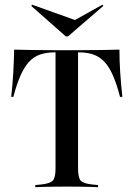

<svg xmlns="http://www.w3.org/2000/svg" viewBox="-20 -777 555 797"><path d="M250.8 -2.4Q225 -2.4 201.6 -2Q178.2 -1.6 158.9 -1.2Q139.5 -0.8 126.6 0V-8.9L151.6 -11.3Q188.7 -15.3 199.6 -27.8Q210.5 -40.3 210.5 -78.2V-201.6H304V-78.2Q304 -40.3 314.5 -27.8Q325 -15.3 362.1 -11.3L387.1 -8.9V0Q374.2 -0.8 355.2 -1.2Q336.3 -1.6 312.5 -2Q288.7 -2.4 263.7 -2.4H257.3ZM208.1 -559.7Q171.8 -559.7 145.6 -550.4Q119.4 -541.1 100 -519.8Q80.6 -498.4 64.9 -462.9Q49.2 -427.4 35.5 -375H26.6Q32.3 -426.6 35.1 -475.4Q37.9 -524.2 38.7 -571Q70.2 -570.2 115.3 -569.4Q160.5 -568.5 226.6 -568.5H287.1Q354 -568.5 399.6 -569.4Q445.2 -570.2 475.8 -571Q475.8 -524.2 479 -475.4Q482.3 -426.6 487.9 -375H478.2Q464.5 -427.4 449.2 -462.9Q433.9 -498.4 414.1 -519.8Q394.4 -541.1 368.1 -550.4Q341.9 -559.7 306.5 -559.7ZM210.5 -201.6V-562.9H304V-201.6ZM404.8 -757.3 408.9 -752.4 262.1 -625.8H253.2L109.7 -752.4L113.7 -757.3L310.5 -687.1L264.5 -679Z"/></svg>

Font: Playfair 144pt SemiCondensed Medium
Style: Regular
Weight: 500
Width: 4
Designer: Claus Eggers Sørensen
Foundry: Claus Eggers Sørensen
Version: Version 2.203